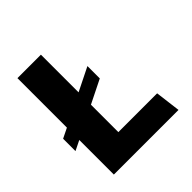

<svg xmlns="http://www.w3.org/2000/svg" viewBox="-183 -826 966 966"><g transform="rotate(-45 300.0 -343.0)"><path d="M84 0V-246L31 -220V-308L84 -334V-686H251V-418L376 -480V-392L251 -330V-135H527L544 0Z"/></g></svg>

Font: Chivo Mono Medium
Style: Bold
Weight: 700
Monospace: yes
Version: Version 1.008